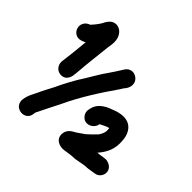

<svg xmlns="http://www.w3.org/2000/svg" viewBox="-182 -892 1081 1081"><g transform="rotate(45 359.0 -351.5)"><path d="M181.2 -30.3C183.3 -46.7 181.4 -40 189.5 -56.2C210 -97.2 226.6 -132 248.7 -174.5C298.6 -282 362.4 -381.1 427.7 -474.5C433.1 -482.1 435.6 -488 437.7 -491.1C439.8 -493.6 470.4 -522.9 457.6 -559.2C450.8 -578.6 425.8 -598.4 399.4 -593C376.1 -588.2 365.9 -570 361.6 -562.1C346.5 -539.2 330.9 -512.9 315.7 -492.1C289.8 -456.5 266.3 -413.7 244.4 -378.3C212.8 -330.7 183.6 -275.9 157.3 -219.5C142.3 -190.6 126.6 -162.4 112.7 -131.2C103.3 -110 85.4 -85.3 80 -45.6C78.1 -32.2 81.3 -18.5 88.6 -8.2C112.4 25.1 174.8 20.6 181.2 -30.3ZM642.5 -256C642.5 -285.2 640.6 -315.1 622.2 -342.8C584.9 -398.7 513.6 -376.9 484 -364.8C458.4 -355 398.2 -336.9 385.3 -276.6L383.2 -266.3C380.5 -252.7 383.7 -239.4 390.8 -228.7C421.4 -182.7 480.6 -213.5 484.5 -251.9C484.6 -252.1 485.1 -252.7 486.1 -253.6C504.7 -263.3 524 -273.7 539.4 -276C540 -271.7 540.5 -264.3 540.5 -256C540.5 -241.3 533.6 -226.3 521.6 -208.1C516 -201.4 475 -161.8 468.4 -157C452.7 -147.4 441.9 -137.9 432.1 -131.8L416.8 -122.2C407.7 -117 376.9 -103 373.7 -67.4C369.4 -20.9 413.5 -2.9 450.1 -9C470.7 -12 492.8 -16.5 509 -16.5C525.8 -16.5 537.7 -19.6 546.8 -21.1L560.9 -23.9C578.1 -26.2 589.1 -29.5 596 -29.5C614.8 -29.5 628.7 -32.5 637.6 -33.9L661 -37.7C686.2 -40 707.8 -63.6 705.6 -91.5C702.5 -130.1 660.3 -136.8 660.3 -136.8C657.1 -138 652.5 -138.7 648.5 -138.2L622.9 -135.2C614.1 -134.1 603.9 -131.5 597 -131.5C594.5 -131.5 592.8 -131.5 589.9 -131.3C614.8 -158.8 642.5 -200.4 642.5 -256ZM187.5 -352C187.5 -352.4 188.9 -362.3 189.4 -368.6C195.2 -444.4 204.5 -518.2 212.3 -592.1C214.4 -611.6 229.8 -660.9 196.4 -698.1C175.2 -721.6 141.5 -723.6 120 -704.3C103.1 -689 95 -667.9 94 -666.3L85 -652.3C77.6 -640.9 67 -628.1 51.8 -611.6C25.4 -604.3 4.6 -575.9 16 -543.9C23.1 -523.7 46.6 -503.1 77.9 -513.1C84.7 -514.9 94.9 -518.5 103.6 -523.7C98.2 -467.5 92.1 -404 84.5 -350.9C84.5 -350 84.5 -348.1 84.5 -348C84.5 -325.2 100.2 -298 131.1 -295.1C181.3 -290.6 187.5 -343.3 187.5 -352Z"/></g></svg>

Font: Take Off
Style: YouHoser
Weight: 400
Foundry: Cannot Into Space Fonts
Version: Version 0.89